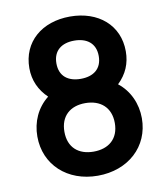

<svg xmlns="http://www.w3.org/2000/svg" viewBox="-84 -806 779 891"><g transform="rotate(-10 306.0 -360.0)"><path d="M305.5 15C449 15 552.5 -79 552.5 -212.5C552.5 -281.5 523.5 -345.5 471 -386.5C512.5 -426.5 533 -474 533 -531.5C533 -655 438.5 -735 305.5 -735C172.5 -735 78.5 -655 78.5 -531.5C78.5 -473.5 101 -425.5 141.5 -386.5C88 -344.5 60 -281.5 60 -212.5C60 -79 162.5 15 305.5 15ZM187.5 -212.5C187.5 -286.5 234.5 -327 305.5 -327C376.5 -327 425 -286.5 425 -212.5C425 -138 376.5 -98.5 305.5 -98.5C235 -98.5 187.5 -138 187.5 -212.5ZM206 -531.5C206 -592 246.5 -621.5 305.5 -621.5C364.5 -621.5 405.5 -592 405.5 -531.5C405.5 -470.5 364.5 -441.5 305.5 -441.5C246.5 -441.5 206 -470.5 206 -531.5Z"/></g></svg>

Font: Eudonet
Style: Bold
Weight: 700
Designer: Mikhail Sharanda
Foundry: Mikhail Sharanda
Version: Version 4.503;Glyphs 3.1.2 (3151)